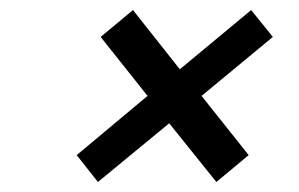

<svg xmlns="http://www.w3.org/2000/svg" viewBox="-20 -412 591 380"><path d="M335.9 -274.9 477.1 -392.1 520 -338.9 378.9 -222.2 472.2 -105 408.2 -51.8 314.9 -168 173.8 -51.8 131.8 -105 272 -222.2 179.2 -338.9 243.2 -392.1Z"/></svg>

Font: Linux Libertine
Style: Bold Italic
Weight: 700
Italic angle: -11.5°
Designer: Philipp H. Poll
Foundry: Philipp H. Poll
Version: Version 4.0.5